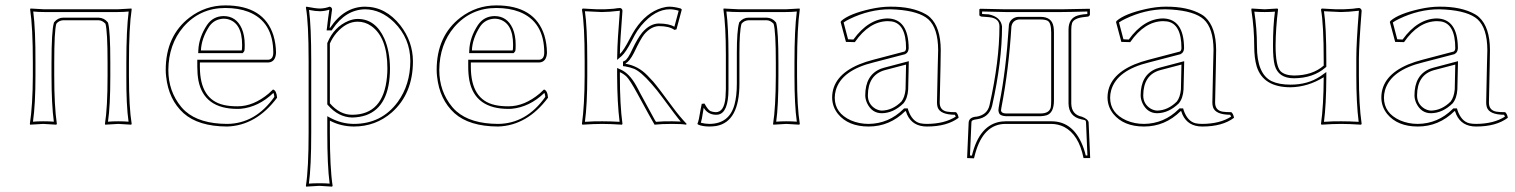

<svg xmlns="http://www.w3.org/2000/svg" viewBox="-20 -464 5674 719"><path d="M462.9 -229V-179.2Q462.9 -63 473.1 0L471.2 2.9Q469.2 2.9 422.9 0Q422.9 0 374 2.9L373 0Q382.8 -61 382.8 -179.2V-229Q382.8 -346.7 375 -375Q363.3 -387.7 349.1 -388.2H216.8Q200.2 -387.2 190.9 -375Q183.1 -347.7 183.1 -229V-180.2Q183.1 -66.9 192.9 0L190.9 2.9Q189 2.9 142.1 0Q142.1 0 92.8 2.9L91.8 0Q102.5 -70.3 103 -180.2V-229Q103 -361.8 92.8 -429.2L94.2 -432.1Q96.2 -432.1 146 -429.2H419.9Q419.9 -429.2 472.2 -432.1L473.1 -429.2Q462.9 -360.8 462.9 -229ZM453.1 -229Q453.1 -353.5 461.9 -420.9Q443.4 -418.9 419.9 -418.9H146Q122.6 -418.9 104.5 -420.9Q113.3 -353 112.8 -229V-180.2Q112.8 -74.7 103.5 -8.3Q120.1 -9.8 142.1 -9.8Q165 -9.8 181.6 -8.3Q172.9 -72.8 172.9 -180.2V-229Q172.9 -348.1 181.6 -377.9L182.1 -379.4L183.1 -381.3Q197.3 -397.9 216.8 -397.9H349.1Q370.1 -397 382.8 -381.3L384.3 -379.4L384.8 -377.9Q393.1 -348.6 393.1 -229V-179.2Q393.1 -65.9 384.3 -8.3Q401.4 -9.8 422.9 -9.8Q444.8 -9.8 461.4 -8.3Q452.6 -69.3 453.1 -179.2Z M1002.4 -128.9Q1015.6 -125 1017.6 -98.1Q939.5 6.3 830.6 9.8Q722.7 9.3 667.5 -40Q611.3 -90.8 602.1 -177.7Q600.6 -190.4 600.6 -202.1Q600.6 -329.6 689.9 -398.4Q749.5 -443.8 823.7 -443.8Q968.3 -443.8 1003.9 -331.5Q1013.2 -300.8 1013.7 -266.1Q1011.7 -231.4 984.4 -230H728.5V-213.9Q728.5 -90.8 818.8 -70.8Q840.3 -65.9 869.6 -65.9Q929.2 -65.9 986.3 -113.8Q995.1 -121.6 1002.4 -128.9ZM732.4 -274.9H884.8Q886.7 -277.8 886.7 -295.9Q886.7 -379.4 831.5 -392.6Q824.2 -394 817.4 -394Q782.7 -392.6 763.7 -365.2Q734.4 -320.3 732.4 -274.9ZM1003.9 -116.2Q948.2 -63 881.3 -56.6Q874.5 -56.2 869.6 -56.2Q744.1 -56.2 723.1 -162.1Q718.8 -186 718.8 -213.9V-240.2H984.4Q1002.9 -241.7 1003.4 -266.1Q1003.4 -383.3 909.7 -419.9Q872.6 -434.1 823.7 -434.1Q728.5 -434.1 666.5 -362.8Q611.3 -297.9 610.4 -202.1Q610.4 -122.1 658.7 -63.5Q666.5 -54.2 674.3 -47.4Q727.5 -0.5 830.6 0Q936.5 -1 1007.3 -101.1Q1006.8 -109.9 1003.9 -116.2ZM722.2 -265.1 722.7 -275.4Q724.6 -324.2 755.4 -370.6Q777.8 -403.3 817.4 -403.8Q864.3 -403.8 885.3 -357.4Q896.5 -331.5 896.5 -295.9Q896.5 -275.9 895 -272.9Q893.1 -269.5 891.6 -268.1L888.7 -265.1Z M1135.7 32.2V-234.9Q1135.7 -380.4 1125.5 -436L1127.4 -439Q1162.1 -432.1 1178.7 -432.1Q1197.8 -432.6 1214.4 -439Q1222.7 -437 1223.6 -429.2Q1214.4 -360.4 1214.4 -359.9H1216.3Q1268.6 -438.5 1346.7 -439Q1424.3 -439 1479.5 -368.7Q1525.9 -308.6 1526.4 -234.9Q1526.4 -113.3 1447.3 -43Q1386.7 9.8 1304.7 9.8Q1255.9 9.3 1215.3 -12.2V32.2Q1215.3 165.5 1225.6 231.9L1223.6 234.9Q1221.7 234.9 1175.8 231.9L1126.5 234.9L1125.5 231.9Q1135.7 168.5 1135.7 32.2ZM1215.3 -300.8V-77.1Q1252.4 -34.2 1298.3 -34.2Q1416.5 -34.2 1429.2 -176.8Q1430.7 -192.4 1430.7 -208Q1430.7 -324.2 1370.1 -366.7Q1347.2 -382.8 1319.3 -382.8Q1276.9 -382.8 1240.2 -340.8Q1224.6 -322.3 1215.3 -300.8ZM1145.5 32.2Q1145.5 161.1 1136.7 223.6Q1154.3 222.2 1175.8 222.2Q1198.2 222.2 1214.4 223.6Q1205.6 157.2 1205.6 32.2V-28.8L1220.2 -21Q1259.8 -0.5 1304.7 0Q1409.2 0 1469.7 -82.5Q1516.1 -146.5 1516.6 -234.9Q1516.6 -320.3 1455.6 -380.9Q1406.2 -428.7 1346.7 -429.2Q1273.9 -427.7 1225.1 -354.5L1222.2 -350.1H1203.1L1204.6 -360.8Q1208.5 -397.5 1213.4 -427.7Q1196.3 -422.4 1178.7 -421.9Q1161.6 -421.9 1137.2 -426.8Q1145.5 -365.7 1145.5 -234.9ZM1205.6 -303.2 1206.5 -304.7Q1231 -363.3 1284.7 -385.7Q1303.2 -393.1 1319.3 -393.1Q1386.2 -393.1 1419.4 -319.3Q1439.9 -272.5 1440.4 -208Q1440.4 -65.4 1351.1 -32.7Q1327.1 -24.4 1298.3 -23.9Q1247.1 -25.4 1208 -70.3L1205.6 -73.2Z M2017.1 -128.9Q2030.3 -125 2032.2 -98.1Q1954.1 6.3 1845.2 9.8Q1737.3 9.3 1682.1 -40Q1626 -90.8 1616.7 -177.7Q1615.2 -190.4 1615.2 -202.1Q1615.2 -329.6 1704.6 -398.4Q1764.2 -443.8 1838.4 -443.8Q1982.9 -443.8 2018.6 -331.5Q2027.8 -300.8 2028.3 -266.1Q2026.4 -231.4 1999 -230H1743.2V-213.9Q1743.2 -90.8 1833.5 -70.8Q1855 -65.9 1884.3 -65.9Q1943.8 -65.9 2001 -113.8Q2009.8 -121.6 2017.1 -128.9ZM1747.1 -274.9H1899.4Q1901.4 -277.8 1901.4 -295.9Q1901.4 -379.4 1846.2 -392.6Q1838.9 -394 1832 -394Q1797.4 -392.6 1778.3 -365.2Q1749 -320.3 1747.1 -274.9ZM2018.6 -116.2Q1962.9 -63 1896 -56.6Q1889.2 -56.2 1884.3 -56.2Q1758.8 -56.2 1737.8 -162.1Q1733.4 -186 1733.4 -213.9V-240.2H1999Q2017.6 -241.7 2018.1 -266.1Q2018.1 -383.3 1924.3 -419.9Q1887.2 -434.1 1838.4 -434.1Q1743.2 -434.1 1681.2 -362.8Q1626 -297.9 1625 -202.1Q1625 -122.1 1673.3 -63.5Q1681.2 -54.2 1689 -47.4Q1742.2 -0.5 1845.2 0Q1951.2 -1 2022 -101.1Q2021.5 -109.9 2018.6 -116.2ZM1736.8 -265.1 1737.3 -275.4Q1739.3 -324.2 1770 -370.6Q1792.5 -403.3 1832 -403.8Q1878.9 -403.8 1899.9 -357.4Q1911.1 -331.5 1911.1 -295.9Q1911.1 -275.9 1909.7 -272.9Q1907.7 -269.5 1906.2 -268.1L1903.3 -265.1Z M2169.4 -234.9Q2169.4 -374 2159.2 -428.2L2162.1 -432.1Q2168.9 -432.1 2186.5 -430.7Q2217.3 -428.7 2233.4 -429.2Q2238.3 -429.2 2242.7 -429.2Q2247.1 -429.2 2251.7 -429.7Q2256.3 -430.2 2260.3 -430.2Q2264.2 -430.2 2269.3 -430.7Q2274.4 -431.2 2276.9 -431.2Q2279.3 -431.2 2284.2 -432.1Q2289.1 -433.1 2290.5 -433.1Q2292 -433.1 2297.4 -433.6L2302.2 -434.1Q2310.5 -432.1 2311 -423.8Q2301.8 -306.6 2301.3 -261.7Q2314.9 -273.4 2339.8 -321.8Q2350.1 -341.3 2358.4 -354Q2399.9 -416.5 2457.5 -434.1Q2473.6 -439 2488.3 -439Q2506.8 -438.5 2529.3 -432.1L2533.2 -428.2L2513.2 -354L2505.4 -352.1Q2486.3 -366.2 2447.3 -366.2Q2417.5 -365.2 2392.1 -335Q2379.4 -319.3 2354 -266.1Q2337.9 -234.4 2323.2 -227.1V-225.1Q2369.6 -217.3 2404.3 -181.6Q2413.6 -172.4 2426.3 -158.2Q2444.8 -136.7 2500 -61.5Q2524.9 -27.8 2551.3 0L2549.3 2.9Q2533.7 0 2497.1 0Q2457 0 2431.2 2.9Q2419.4 -16.6 2367.2 -112.8Q2338.9 -164.6 2326.2 -177.2Q2314.5 -188 2301.3 -193.8V-180.2Q2301.3 -70.8 2311 0L2309.1 2.9Q2263.2 0 2235.4 0Q2205.1 0 2161.1 2.9L2159.2 0Q2168.9 -68.4 2169.4 -180.2ZM2179.2 -234.9V-180.2Q2179.2 -72.3 2170.4 -7.8Q2205.6 -10.3 2235.4 -9.8Q2265.6 -9.8 2300.3 -7.8Q2291.5 -76.7 2291 -180.2V-209.5L2305.2 -203.1Q2337.4 -188.5 2362.8 -142.6Q2365.2 -138.7 2369.6 -130.1Q2374 -121.6 2376 -117.7Q2429.7 -18.1 2431.6 -15.6Q2434.1 -11.2 2436.5 -7.8Q2464.8 -10.3 2497.1 -9.8Q2512.7 -9.8 2529.3 -8.8Q2514.2 -25.9 2460.9 -98.6Q2439.9 -127.4 2418.5 -151.4Q2379.9 -195.3 2355 -206.1Q2340.3 -211.9 2321.8 -215.3L2313 -216.3V-233.4L2319.3 -236.3Q2330.6 -241.2 2348.6 -280.8Q2367.2 -319.8 2384.3 -341.3Q2413.1 -375.5 2447.3 -376Q2486.3 -375.5 2505.4 -363.8L2521.5 -423.8Q2503.4 -429.2 2488.3 -429.2Q2433.1 -429.2 2381.3 -368.2Q2373 -357.9 2366.7 -348.6Q2358.4 -335.9 2345.2 -310.1Q2324.2 -269 2308.1 -254.4L2291 -239.7L2291.5 -261.7Q2292 -309.6 2301.3 -423.8Q2259.8 -418.9 2233.4 -418.9Q2223.1 -418.9 2170.4 -421.9Q2179.2 -364.3 2179.2 -234.9Z M2749 -150.9Q2749 -7.8 2662.1 7.8Q2648.9 9.8 2635.3 9.8Q2607.9 9.3 2593.3 2L2591.8 -1Q2596.7 -9.3 2604 -56.2Q2606 -67.9 2607.9 -75.2L2618.2 -76.2Q2631.3 -52.2 2640.6 -47.9Q2649.4 -44.4 2660.2 -43.9Q2691.9 -43.9 2696.8 -99.1Q2697.8 -113.3 2698.2 -129.9V-258.8Q2698.2 -366.2 2689 -429.2L2689.9 -432.1Q2691.9 -432.1 2747.1 -429.2H2921.9L2974.1 -432.1L2975.1 -429.2Q2965.3 -360.8 2964.8 -229V-179.2Q2964.8 -63 2975.1 0L2973.1 2.9Q2971.2 2.9 2924.8 0L2876 2.9L2875 0Q2884.8 -61 2885.3 -179.2V-229Q2885.3 -346.7 2877 -375Q2865.2 -387.7 2851.1 -388.2H2783.2Q2766.6 -387.2 2756.8 -375Q2749 -347.2 2749 -266.1ZM2739.3 -150.9V-266.1Q2739.3 -348.6 2747.6 -377.9L2748 -379.4L2749 -381.3Q2763.2 -397.9 2783.2 -397.9H2851.1Q2872.1 -397 2884.8 -381.3L2886.2 -379.4L2886.7 -377.9Q2895 -348.6 2895 -229V-179.2Q2895 -65.9 2886.7 -8.3Q2903.8 -9.8 2924.8 -9.8Q2946.8 -9.8 2963.9 -8.3Q2955.1 -69.3 2955.1 -179.2V-229Q2955.1 -353.5 2963.9 -420.9Q2945.3 -418.9 2921.9 -418.9H2747.1Q2722.7 -418.9 2700.2 -420.9Q2708 -360.4 2708 -258.8V-129.9Q2708 -41.5 2668.9 -34.7Q2664.1 -34.2 2660.2 -34.2Q2630.4 -35.2 2615.2 -60.5Q2614.3 -54.7 2612.3 -43Q2608.4 -16.1 2604.5 -4.4Q2619.1 -0.5 2635.3 0Q2710.9 0 2730.5 -72.3Q2739.3 -104.5 2739.3 -150.9Z M3499 -80.1Q3499 -50.8 3526.9 -45.9Q3538.6 -43.9 3560.1 -43.9Q3567.9 -36.6 3569.8 -22.9Q3526.4 9.8 3451.2 9.8Q3397.5 9.8 3377 -34.7Q3374 -41.5 3372.1 -47.9H3370.1Q3311.5 9.8 3232.9 9.8Q3156.7 9.8 3118.2 -37.1Q3096.7 -64 3096.2 -98.1Q3096.2 -180.2 3196.8 -222.7Q3221.7 -232.9 3250 -240.2L3367.2 -271Q3372.6 -274.4 3373 -283.2Q3373 -375.5 3318.8 -383.8Q3311.5 -384.8 3304.2 -384.8Q3234.9 -383.8 3181.2 -306.2L3147.9 -307.1L3127.9 -381.8L3130.9 -386.2Q3161.1 -412.6 3239.7 -430.2Q3279.8 -439 3313 -439Q3396 -439.9 3447.8 -410.2Q3457 -404.8 3462.9 -398.9Q3502.4 -361.8 3502.9 -276.9Q3502.9 -272.5 3502 -215.8Q3499 -98.6 3499 -80.1ZM3373 -222.2 3293 -201.2Q3230.5 -183.6 3230 -106.9Q3230 -74.2 3257.8 -57.1Q3270 -50.3 3282.2 -49.8Q3322.8 -50.8 3356 -84Q3368.2 -100.1 3371.1 -128.9ZM3488.8 -80.1Q3488.8 -98.1 3491.7 -217.8Q3493.2 -272.5 3493.2 -276.9Q3492.7 -358.4 3456.5 -391.6Q3421.9 -422.4 3335.9 -428.2Q3323.2 -429.2 3313 -429.2Q3236.8 -429.2 3162.1 -393.1Q3147 -385.7 3139.2 -379.9L3155.8 -316.9L3175.8 -315.9Q3232.4 -394 3304.2 -395Q3382.3 -393.1 3382.8 -283.2Q3381.8 -266.6 3370.1 -261.7V-261.2L3252.4 -230.5Q3131.3 -201.2 3109.9 -126Q3106 -111.8 3106 -98.1Q3106 -40.5 3166.5 -13.2Q3197.3 0 3232.9 0Q3308.1 -1 3362.8 -55.2L3365.7 -58.1H3379.4L3381.3 -51.3Q3395.5 -9.8 3425.8 -2.4Q3437 0 3451.2 0Q3517.6 -0.5 3559.1 -27.3Q3557.6 -31.2 3555.7 -34.2Q3500.5 -34.7 3491.2 -62.5Q3488.8 -70.8 3488.8 -80.1ZM3383.3 -234.9 3380.9 -128.9Q3378.9 -96.2 3363.3 -77.1Q3325.7 -40.5 3282.2 -40Q3245.1 -40 3227.1 -77.6Q3220.2 -92.8 3220.2 -106.9Q3220.2 -183.1 3278.3 -206.5Q3284.7 -209 3290.5 -210.4Z M3745.6 0Q3662.6 0 3631.8 111.8Q3629.4 120.6 3627.4 128.9L3601.6 127.9L3607.4 -4.9Q3608.4 -23.4 3632.8 -26.9Q3634.8 -26.9 3635.7 -26.9Q3676.8 -33.2 3685.5 -69.8Q3722.7 -235.8 3722.7 -365.2Q3722.7 -395 3686.5 -399.4Q3683.6 -399.9 3681.6 -399.9L3654.8 -401.9Q3648.4 -403.8 3647.5 -407.2V-429.2L3650.9 -431.2Q3651.4 -431.2 3745.6 -429.2H3954.6L4060.5 -431.2L4061.5 -429.2V-409.2Q4060.1 -403.8 4054.7 -401.9L4037.6 -399.9Q4001 -395.5 3994.6 -377.4Q3991.7 -367.7 3991.7 -353V-76.2Q3992.7 -34.7 4031.7 -26.9Q4054.7 -18.1 4056.6 -5.9L4062.5 127.9H4037.6Q4020 40 3964.8 11.2Q3942.9 0.5 3917.5 0ZM3728.5 -50.8Q3730 -39.1 3747.6 -39.1H3876.5Q3909.7 -39.1 3915 -62.5Q3916.5 -71.8 3916.5 -87.9V-341.8Q3916.5 -378.4 3903.3 -386.2Q3893.6 -391.1 3876.5 -391.1H3795.4Q3772 -388.2 3767.6 -365.2Q3757.8 -204.6 3730.5 -63.5Q3728.5 -54.2 3728.5 -50.8ZM3745.6 -9.8H3917.5Q4002.9 -9.8 4038.6 92.8Q4043 105.5 4045.9 118.2H4052.2L4046.9 -5.9Q4046.9 -13.2 4041 -14.6Q4036.6 -15.6 4029.8 -17.1Q3982.4 -27.3 3981.4 -76.2V-353Q3981.4 -396 4016.6 -406.2Q4025.9 -408.7 4036.6 -410.2L4051.8 -411.6V-420.9Q3983.4 -418.9 3954.6 -418.9H3745.6Q3730 -418.9 3657.7 -420.9V-411.6L3682.6 -410.2Q3727.5 -400.9 3732.4 -365.2Q3732.4 -233.9 3695.3 -67.9Q3684.1 -23.4 3636.7 -17.1Q3619.6 -15.1 3618.2 -8.8Q3617.7 -6.3 3617.7 -4.4L3612.3 118.2L3619.6 118.7Q3647.9 2 3730 -8.8Q3738.3 -9.8 3745.6 -9.8ZM3718.8 -50.8Q3718.8 -56.6 3723.1 -80.1Q3747.1 -199.7 3757.8 -365.7V-365.2Q3757.8 -385.3 3775.9 -396Q3785.2 -400.9 3795.4 -400.9H3876.5Q3919.4 -400.9 3925.3 -363.3Q3926.8 -354 3926.8 -341.8V-87.9Q3926.8 -41 3898.9 -32.2Q3888.7 -29.3 3876.5 -28.8H3747.6Q3729.5 -29.8 3723.1 -37.1Q3719.2 -43.5 3718.8 -50.8Z M4530.3 -80.1Q4530.3 -50.8 4558.1 -45.9Q4569.8 -43.9 4591.3 -43.9Q4599.1 -36.6 4601.1 -22.9Q4557.6 9.8 4482.4 9.8Q4428.7 9.8 4408.2 -34.7Q4405.3 -41.5 4403.3 -47.9H4401.4Q4342.8 9.8 4264.2 9.8Q4188 9.8 4149.4 -37.1Q4127.9 -64 4127.4 -98.1Q4127.4 -180.2 4228 -222.7Q4252.9 -232.9 4281.2 -240.2L4398.4 -271Q4403.8 -274.4 4404.3 -283.2Q4404.3 -375.5 4350.1 -383.8Q4342.8 -384.8 4335.4 -384.8Q4266.1 -383.8 4212.4 -306.2L4179.2 -307.1L4159.2 -381.8L4162.1 -386.2Q4192.4 -412.6 4271 -430.2Q4311 -439 4344.2 -439Q4427.2 -439.9 4479 -410.2Q4488.3 -404.8 4494.1 -398.9Q4533.7 -361.8 4534.2 -276.9Q4534.2 -272.5 4533.2 -215.8Q4530.3 -98.6 4530.3 -80.1ZM4404.3 -222.2 4324.2 -201.2Q4261.7 -183.6 4261.2 -106.9Q4261.2 -74.2 4289.1 -57.1Q4301.3 -50.3 4313.5 -49.8Q4354 -50.8 4387.2 -84Q4399.4 -100.1 4402.3 -128.9ZM4520 -80.1Q4520 -98.1 4522.9 -217.8Q4524.4 -272.5 4524.4 -276.9Q4523.9 -358.4 4487.8 -391.6Q4453.1 -422.4 4367.2 -428.2Q4354.5 -429.2 4344.2 -429.2Q4268.1 -429.2 4193.4 -393.1Q4178.2 -385.7 4170.4 -379.9L4187 -316.9L4207 -315.9Q4263.7 -394 4335.4 -395Q4413.6 -393.1 4414.1 -283.2Q4413.1 -266.6 4401.4 -261.7V-261.2L4283.7 -230.5Q4162.6 -201.2 4141.1 -126Q4137.2 -111.8 4137.2 -98.1Q4137.2 -40.5 4197.8 -13.2Q4228.5 0 4264.2 0Q4339.4 -1 4394 -55.2L4397 -58.1H4410.6L4412.6 -51.3Q4426.8 -9.8 4457 -2.4Q4468.3 0 4482.4 0Q4548.8 -0.5 4590.3 -27.3Q4588.9 -31.2 4586.9 -34.2Q4531.7 -34.7 4522.5 -62.5Q4520 -70.8 4520 -80.1ZM4414.6 -234.9 4412.1 -128.9Q4410.2 -96.2 4394.5 -77.1Q4356.9 -40.5 4313.5 -40Q4276.4 -40 4258.3 -77.6Q4251.5 -92.8 4251.5 -106.9Q4251.5 -183.1 4309.6 -206.5Q4315.9 -209 4321.8 -210.4Z M4676.8 -291Q4676.8 -356.9 4666.5 -423.3Q4666 -426.8 4666 -429.2L4667 -432.1Q4668.9 -432.1 4715.8 -429.2L4763.7 -432.1L4766.1 -429.2Q4757.3 -358.9 4756.8 -293Q4756.8 -216.3 4775.9 -196.8Q4792 -181.6 4825.7 -181.2Q4895 -181.6 4937 -218.3V-234.9Q4937 -374 4926.8 -428.2L4929.7 -432.1Q4936.5 -432.1 4954.1 -430.7Q4984.9 -428.7 5001 -429.2Q5005.9 -429.2 5010.3 -429.2Q5014.6 -429.2 5019.3 -429.7Q5023.9 -430.2 5027.8 -430.2Q5031.7 -430.2 5036.9 -430.7Q5042 -431.2 5044.4 -431.2Q5046.9 -431.2 5052 -432.1Q5057.1 -433.1 5058.6 -433.1Q5060.1 -433.1 5064.9 -433.6L5069.8 -434.1Q5078.1 -432.1 5079.1 -423.8Q5069.3 -301.3 5068.8 -246.1V-180.2Q5068.8 -70.8 5079.1 0L5076.7 2.9Q5030.8 0 5002.9 0Q4972.7 0 4928.7 2.9L4926.8 0Q4936.5 -67.9 4937 -174.8Q4877.4 -138.2 4813 -137.2Q4710.4 -137.2 4686 -215.3Q4676.8 -246.6 4676.8 -291ZM4687 -291Q4687 -187.5 4741.7 -160.2Q4769.5 -147 4813 -147Q4877.4 -147 4924.3 -178.2Q4928.2 -180.7 4931.2 -183.1L4946.8 -194.3V-174.8Q4946.3 -70.8 4938 -7.8Q4973.1 -10.3 5002.9 -9.8Q5033.2 -9.8 5067.9 -7.8Q5059.1 -76.7 5059.1 -180.2V-246.1Q5059.1 -304.2 5068.8 -423.8Q5026.9 -418.9 5001 -418.9Q4990.7 -418.9 4938 -421.9Q4946.8 -364.3 4946.8 -234.9V-213.9L4943.4 -210.9Q4897.5 -171.4 4825.7 -170.9Q4766.6 -170.9 4753.4 -220.2Q4747.1 -245.1 4747.1 -293Q4747.1 -366.7 4754.4 -420.4Q4737.3 -418.9 4715.8 -418.9Q4693.4 -418.9 4677.2 -420.4Q4687 -356.9 4687 -291Z M5555.7 -80.1Q5555.7 -50.8 5583.5 -45.9Q5595.2 -43.9 5616.7 -43.9Q5624.5 -36.6 5626.5 -22.9Q5583 9.8 5507.8 9.8Q5454.1 9.8 5433.6 -34.7Q5430.7 -41.5 5428.7 -47.9H5426.8Q5368.2 9.8 5289.6 9.8Q5213.4 9.8 5174.8 -37.1Q5153.3 -64 5152.8 -98.1Q5152.8 -180.2 5253.4 -222.7Q5278.3 -232.9 5306.6 -240.2L5423.8 -271Q5429.2 -274.4 5429.7 -283.2Q5429.7 -375.5 5375.5 -383.8Q5368.2 -384.8 5360.8 -384.8Q5291.5 -383.8 5237.8 -306.2L5204.6 -307.1L5184.6 -381.8L5187.5 -386.2Q5217.8 -412.6 5296.4 -430.2Q5336.4 -439 5369.6 -439Q5452.6 -439.9 5504.4 -410.2Q5513.7 -404.8 5519.5 -398.9Q5559.1 -361.8 5559.6 -276.9Q5559.6 -272.5 5558.6 -215.8Q5555.7 -98.6 5555.7 -80.1ZM5429.7 -222.2 5349.6 -201.2Q5287.1 -183.6 5286.6 -106.9Q5286.6 -74.2 5314.5 -57.1Q5326.7 -50.3 5338.9 -49.8Q5379.4 -50.8 5412.6 -84Q5424.8 -100.1 5427.7 -128.9ZM5545.4 -80.1Q5545.4 -98.1 5548.3 -217.8Q5549.8 -272.5 5549.8 -276.9Q5549.3 -358.4 5513.2 -391.6Q5478.5 -422.4 5392.6 -428.2Q5379.9 -429.2 5369.6 -429.2Q5293.5 -429.2 5218.8 -393.1Q5203.6 -385.7 5195.8 -379.9L5212.4 -316.9L5232.4 -315.9Q5289.1 -394 5360.8 -395Q5439 -393.1 5439.5 -283.2Q5438.5 -266.6 5426.8 -261.7V-261.2L5309.1 -230.5Q5188 -201.2 5166.5 -126Q5162.6 -111.8 5162.6 -98.1Q5162.6 -40.5 5223.1 -13.2Q5253.9 0 5289.6 0Q5364.7 -1 5419.4 -55.2L5422.4 -58.1H5436L5438 -51.3Q5452.1 -9.8 5482.4 -2.4Q5493.7 0 5507.8 0Q5574.2 -0.5 5615.7 -27.3Q5614.3 -31.2 5612.3 -34.2Q5557.1 -34.7 5547.9 -62.5Q5545.4 -70.8 5545.4 -80.1ZM5439.9 -234.9 5437.5 -128.9Q5435.5 -96.2 5419.9 -77.1Q5382.3 -40.5 5338.9 -40Q5301.8 -40 5283.7 -77.6Q5276.9 -92.8 5276.9 -106.9Q5276.9 -183.1 5335 -206.5Q5341.3 -209 5347.2 -210.4Z"/></svg>

Font: Linux Biolinum Outline O
Style: Bold
Weight: 700
Designer: Philipp H. Poll
Foundry: Philipp H. Poll
Version: Version 0.9.2